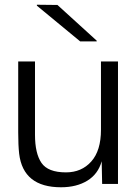

<svg xmlns="http://www.w3.org/2000/svg" viewBox="-20 -778 586 812"><path d="M238 14Q78 14 61 -128Q57 -164 57 -218V-518H128V-208Q128 -129 155.5 -89Q183 -49 259 -49Q325 -49 366 -95Q407 -141 407 -229V-518H479V0H412L410 -96Q395 -42 349.5 -14Q304 14 238 14ZM136 -754V-758L223 -757L389 -606V-603H319Z"/></svg>

Font: Nacelle Light
Style: Regular
Weight: 300
Designer: Sora Sagano
Foundry: Sora Sagano
Version: Version 1.000;FEAKit 1.0